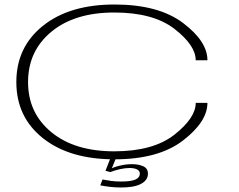

<svg xmlns="http://www.w3.org/2000/svg" viewBox="-20 -702 1059 852"><path d="M488 5Q683.5 5 792 -78.5Q900.5 -162 900.5 -245.5H848.5Q848.5 -179 754.5 -104.8Q660.5 -30.5 487 -30.5Q311 -30.5 207.8 -115.5Q104.5 -200.5 104.5 -338Q104.5 -475.5 207.8 -561Q311 -646.5 487 -646.5Q660.5 -646.5 754.5 -573.5Q848.5 -500.5 848.5 -434.5H900.5Q900.5 -518.5 792 -600.2Q683.5 -682 488 -682Q288.5 -682 170.5 -587.5Q52.5 -493 52.5 -338Q52.5 -182.5 170.5 -88.8Q288.5 5 488 5ZM517 130Q541.5 130 563.5 126.8Q585.5 123.5 602 115.8Q618.5 108 627.5 96.2Q636.5 84.5 636.5 68.5Q636.5 45.5 616 36Q595.5 26.5 565.5 26.5Q539 26.5 511.8 33Q484.5 39.5 470 48L469.5 61.5Q490.5 53.5 513.2 48.5Q536 43.5 554.5 43.5Q576 43.5 588.2 49.8Q600.5 56 600.5 68.5Q600.5 86 580.8 94.8Q561 103.5 517.5 103.5Q493.5 103.5 472.8 100.8Q452 98 435 94.5L425 120.5Q445.5 124.5 468.5 127.2Q491.5 130 517 130ZM469.5 61.5 494.5 0H470L448 56Z"/></svg>

Font: Anybody ExtraExpanded ExtraLight
Style: Regular
Weight: 250
Width: 8
Version: Version 1.113;gftools[0.9.25]